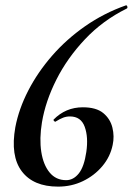

<svg xmlns="http://www.w3.org/2000/svg" viewBox="-20 -681 494 714"><path d="M196 13Q104 13 61 -44Q18 -101 37 -208Q50 -276 85 -344Q120 -412 173.5 -473.5Q227 -535 296.5 -583.5Q366 -632 448 -661Q452 -662 453.5 -656.5Q455 -651 451 -649Q362 -605 296 -535Q230 -465 189.5 -384.5Q149 -304 136 -226Q126 -165 133.5 -116.5Q141 -68 164.5 -39.5Q188 -11 226 -11Q253 -11 273 -36Q293 -61 301 -116Q309 -171 295 -209.5Q281 -248 240 -248Q227 -248 215 -243.5Q203 -239 187 -229Q185 -227 181.5 -230.5Q178 -234 179 -236Q224 -282 288 -282Q338 -282 364 -260.5Q390 -239 398 -206.5Q406 -174 399 -142Q390 -98 360.5 -63Q331 -28 288.5 -7.5Q246 13 196 13Z"/></svg>

Font: Cormorant Light
Style: Bold Italic
Weight: 700
Italic angle: -10°
Version: Version 4.000